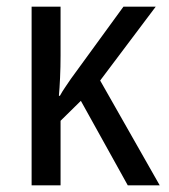

<svg xmlns="http://www.w3.org/2000/svg" viewBox="-20 -557 507 577"><path d="M351 -537 193 -320Q185 -308 176 -295Q167 -282 160 -269H157Q159 -291 160.5 -323Q162 -355 162 -390V-537H75V0H162V-194L223 -254L364 0H460L281 -315L448 -537Z"/></svg>

Font: Noto Sans UI SemiCondensed
Style: Regular
Weight: 400
Width: 4
Designer: Monotype Design Team
Foundry: Monotype Imaging Inc.
Version: 1.001